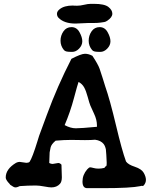

<svg xmlns="http://www.w3.org/2000/svg" viewBox="-20 -979 787 999"><path d="M440.4 -859.4 373 -856.4Q314.5 -856.4 285.2 -885.7Q276.4 -894.5 276.4 -907.2Q276.4 -919.9 290 -930.7Q313.5 -950.2 359.4 -950.2Q364.3 -950.2 364.3 -949.7Q364.3 -949.2 380.9 -949.2Q397.5 -949.2 417.5 -954.1Q437.5 -959 452.1 -959H468.8Q523.4 -959 543.9 -942.9Q564.5 -926.8 564.5 -907.7Q564.5 -888.7 538.1 -871.1Q529.3 -865.2 522.5 -864.3L502 -861.3Q488.3 -859.4 470.7 -859.4ZM312.5 -718.8Q294.9 -740.2 294.9 -767.1Q294.9 -793.9 310.1 -815.9Q325.2 -837.9 352.1 -837.9Q378.9 -837.9 393.6 -811.5Q408.2 -785.2 408.2 -764.2Q408.2 -743.2 391.6 -726.1Q375 -709 355.5 -709Q335.9 -709 326.7 -710.9Q317.4 -712.9 312.5 -718.8ZM459 -718.8Q441.4 -740.2 441.4 -767.1Q441.4 -793.9 456.5 -815.9Q471.7 -837.9 498.5 -837.9Q525.4 -837.9 540 -811.5Q554.7 -785.2 554.7 -764.2Q554.7 -743.2 538.1 -726.1Q521.5 -709 502 -709Q482.4 -709 473.1 -710.9Q463.9 -712.9 459 -718.8ZM82 -136.7 117.2 -131.8Q127.9 -131.8 133.8 -136.7Q148.4 -158.2 174.8 -244.1L183.6 -272.5L223.6 -380.9Q278.3 -530.3 351.6 -672.9Q402.3 -699.2 421.9 -699.2Q441.4 -699.2 460.9 -688.5Q490.2 -644.5 498.5 -620.6Q506.8 -596.7 514.6 -571.3L527.3 -530.3Q551.8 -460.9 584 -325.2Q614.3 -197.3 635.7 -138.7Q647.5 -122.1 681.6 -111.3Q716.8 -99.6 728 -79.6Q739.3 -59.6 739.3 -43Q739.3 -27.3 727.5 -13.7Q724.6 -10.7 719.2 -11.7Q713.9 -12.7 710.9 -10.7Q661.1 0 515.6 0H433.6Q409.2 0 409.2 -34.7Q409.2 -69.3 433.6 -97.7Q443.4 -108.4 448.7 -108.4Q454.1 -108.4 466.3 -105Q478.5 -101.6 492.7 -101.6Q506.8 -101.6 523.4 -105.5Q527.3 -112.3 529.8 -113.3Q532.2 -114.3 533.2 -115.2Q535.2 -117.2 535.2 -131.8Q535.2 -146.5 533.2 -172.9Q531.2 -199.2 530.8 -202.6Q530.3 -206.1 527.3 -214.8Q523.4 -224.6 519.5 -229.5Q504.9 -248 474.6 -252Q455.1 -250 421.9 -250L350.6 -251Q312.5 -251 269.5 -247.1Q247.1 -228.5 243.2 -211.4Q239.3 -194.3 238.3 -186Q237.3 -177.7 237.3 -158.7Q237.3 -139.6 236.3 -130.9Q245.1 -126 253.9 -126L283.2 -130.9Q292 -130.9 299.8 -122.1Q301.8 -81.1 301.8 -56.6Q301.8 -33.2 292 -22.5Q275.4 -3.9 247.1 -3.9Q236.3 -3.9 210 -8.8Q183.6 -13.7 168 -13.7H161.1Q127 -13.7 83 -10.7Q80.1 -9.8 73.7 -6.8Q67.4 -3.9 59.6 -3.9Q51.8 -3.9 33.2 -17.6Q30.3 -22.5 23.4 -29.3Q9.8 -44.9 9.8 -55.7Q9.8 -99.6 63.5 -131.8Q73.2 -136.7 82 -136.7ZM388.7 -552.7Q383.8 -540 364.7 -468.3Q345.7 -396.5 316.4 -328.1Q346.7 -311.5 374.5 -311.5Q402.3 -311.5 484.4 -319.3V-327.1Q484.4 -355.5 469.7 -386.7Q455.1 -418 450.2 -429.7Q445.3 -441.4 436.5 -474.1Q427.7 -506.8 417.5 -524.9Q407.2 -543 388.7 -552.7Z"/></svg>

Font: Essays1743
Style: Medium
Weight: 500
Designer: Based on the typeface in a 1743 English translation of the essays of Montaigne.  PostScript/TrueType font designed by Jo
Version: Version 002.100